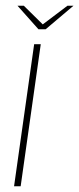

<svg xmlns="http://www.w3.org/2000/svg" viewBox="-20 -649 276 669"><path d="M29 0 99 -495H122L52 0ZM114 -547 41 -629H63L129 -564L215 -629H236L139 -547Z"/></svg>

Font: Alumni Sans Thin
Style: Italic
Weight: 100
Italic angle: -8°
Designer: Robert E. Leuschke
Foundry: Robert E. Leuschke
Version: Version 1.016